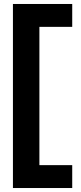

<svg xmlns="http://www.w3.org/2000/svg" viewBox="-20 -770 405 965"><path d="M343 175V60H178V-635H343V-750H45V175Z"/></svg>

Font: Bluebird
Style: SfBdExt
Weight: 700
Designer: Jasper
Foundry: Cannot Into Space Fonts
Version: Version 0.98